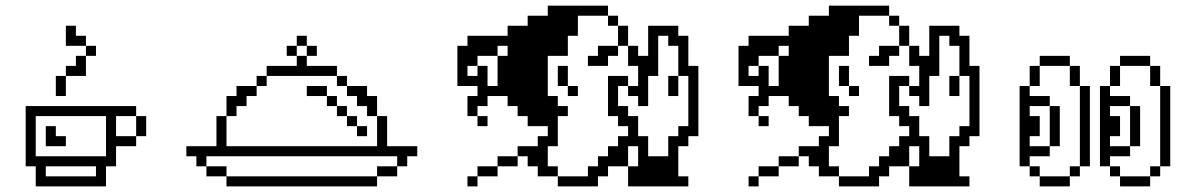

<svg xmlns="http://www.w3.org/2000/svg" viewBox="-20 -663 4254 683"><path d="M107.1 -71.4V0H357.1V-71.4H392.9V-142.9H464.3V-178.6H392.9V-250H464.3V-285.7H71.4V-71.4ZM107.1 -107.1V-250H357.1V-107.1ZM464.3 -250V-178.6H500V-250ZM142.9 -214.3V-142.9H214.3V-178.6H178.6V-214.3ZM142.9 -35.7V-71.4H321.4V-35.7ZM178.6 -392.9V-321.4H214.3V-392.9ZM214.3 -428.6V-392.9H285.7V-464.3H250V-428.6ZM285.7 -500V-535.7H250V-571.4H214.3V-500ZM285.7 -500V-464.3H321.4V-500Z M785.7 -35.7V-71.4H714.3V-35.7ZM785.7 -35.7V0H1321.4V-35.7ZM1392.9 -71.4H1321.4V-35.7H1392.9ZM714.3 -71.4V-107.1H1392.9V-71.4H1428.6V-107.1H1464.3V-142.9H1357.1V-250H1321.4V-142.9H785.7V-250H750V-142.9H642.9V-107.1H678.6V-71.4ZM785.7 -321.4V-250H821.4V-285.7H857.1V-321.4H892.9V-357.1H821.4V-321.4ZM892.9 -392.9V-357.1H928.6V-392.9ZM928.6 -428.6V-392.9H1178.6V-428.6H1071.4V-464.3H1035.7V-428.6ZM1178.6 -392.9V-357.1H1214.3V-392.9ZM1214.3 -357.1V-321.4H1250V-285.7H1285.7V-250H1321.4V-321.4H1285.7V-357.1ZM1035.7 -464.3V-500H1000V-464.3ZM1035.7 -535.7V-500H1071.4V-535.7ZM1071.4 -500V-464.3H1107.1V-500ZM1071.4 -357.1V-321.4H1142.9V-357.1ZM1142.9 -321.4V-285.7H1178.6V-321.4ZM1178.6 -285.7V-250H1214.3V-285.7ZM1214.3 -250V-214.3H1250V-250ZM1250 -214.3V-178.6H1285.7V-214.3Z M1642.9 -35.7V0H1678.6V-35.7ZM1678.6 -71.4V-35.7H1750V-71.4ZM1750 -107.1V-71.4H1821.4V-107.1ZM1821.4 -142.9V-107.1H1857.1V-71.4H1892.9V-35.7H1964.3V-71.4H1928.6V-142.9H1964.3V-250H2000V-285.7H1964.3V-321.4H1928.6V-464.3H2000V-535.7H2035.7V-607.1H2142.9V-642.9H1928.6V-607.1H1857.1V-571.4H1785.7V-535.7H1642.9V-500H1607.1V-357.1H1678.6V-321.4H1642.9V-250H1678.6V-285.7H1714.3V-321.4H1785.7V-285.7H1821.4V-250H1857.1V-214.3H1928.6V-178.6H1892.9V-142.9ZM1964.3 -35.7V0H2107.1V-35.7H2142.9V-71.4H2214.3V-142.9H2250V-71.4H2214.3V0H2428.6V-35.7H2392.9V-142.9H2428.6V-178.6H2464.3V-428.6H2428.6V-535.7H2392.9V-571.4H2285.7V-464.3H2250V-500H2214.3V-428.6H2250V-357.1H2214.3V-321.4H2250V-285.7H2285.7V-392.9H2321.4V-535.7H2357.1V-500H2392.9V-392.9H2428.6V-214.3H2392.9V-178.6H2357.1V-107.1H2285.7V-178.6H2250V-250H2214.3V-285.7H2178.6V-357.1H2214.3V-392.9H2142.9V-250H2178.6V-214.3H2214.3V-178.6H2178.6V-142.9H2142.9V-107.1H2107.1V-71.4H2071.4V-35.7ZM2178.6 -571.4V-500H2214.3V-571.4ZM2178.6 -571.4V-607.1H2142.9V-571.4ZM2178.6 -500H2107.1V-464.3H2071.4V-428.6H2142.9V-464.3H2178.6ZM1964.3 -428.6V-357.1H2000V-428.6ZM2000 -357.1V-321.4H2035.7V-357.1ZM1678.6 -250V-214.3H1714.3V-250ZM1678.6 -392.9H1642.9V-428.6H1678.6V-464.3H1750V-500H1785.7V-464.3H1750V-357.1H1714.3V-428.6H1678.6ZM2357.1 -392.9V-321.4H2392.9V-392.9Z M2642.9 -35.7V0H2678.6V-35.7ZM2678.6 -71.4V-35.7H2750V-71.4ZM2750 -107.1V-71.4H2821.4V-107.1ZM2821.4 -142.9V-107.1H2857.1V-71.4H2892.9V-35.7H2964.3V-71.4H2928.6V-142.9H2964.3V-250H3000V-285.7H2964.3V-321.4H2928.6V-464.3H3000V-535.7H3035.7V-607.1H3142.9V-642.9H2928.6V-607.1H2857.1V-571.4H2785.7V-535.7H2642.9V-500H2607.1V-357.1H2678.6V-321.4H2642.9V-250H2678.6V-285.7H2714.3V-321.4H2785.7V-285.7H2821.4V-250H2857.1V-214.3H2928.6V-178.6H2892.9V-142.9ZM2964.3 -35.7V0H3107.1V-35.7H3142.9V-71.4H3214.3V-142.9H3250V-71.4H3214.3V0H3428.6V-35.7H3392.9V-142.9H3428.6V-178.6H3464.3V-428.6H3428.6V-535.7H3392.9V-571.4H3285.7V-464.3H3250V-500H3214.3V-428.6H3250V-357.1H3214.3V-321.4H3250V-285.7H3285.7V-392.9H3321.4V-535.7H3357.1V-500H3392.9V-392.9H3428.6V-214.3H3392.9V-178.6H3357.1V-107.1H3285.7V-178.6H3250V-250H3214.3V-285.7H3178.6V-357.1H3214.3V-392.9H3142.9V-250H3178.6V-214.3H3214.3V-178.6H3178.6V-142.9H3142.9V-107.1H3107.1V-71.4H3071.4V-35.7ZM3178.6 -571.4V-500H3214.3V-571.4ZM3178.6 -571.4V-607.1H3142.9V-571.4ZM3178.6 -500H3107.1V-464.3H3071.4V-428.6H3142.9V-464.3H3178.6ZM2964.3 -428.6V-357.1H3000V-428.6ZM3000 -357.1V-321.4H3035.7V-357.1ZM2678.6 -250V-214.3H2714.3V-250ZM2678.6 -392.9H2642.9V-428.6H2678.6V-464.3H2750V-500H2785.7V-464.3H2750V-357.1H2714.3V-428.6H2678.6ZM3357.1 -392.9V-321.4H3392.9V-392.9Z M3785.7 -35.7H3678.6V0H3785.7ZM3607.1 -357.1V-71.4H3642.9V-107.1H3714.3V-142.9H3642.9V-178.6H3678.6V-250H3642.9V-285.7H3714.3V-321.4H3642.9V-357.1ZM3678.6 -35.7V-71.4H3642.9V-35.7ZM3785.7 -71.4V-35.7H3821.4V-71.4ZM3821.4 -357.1V-71.4H3857.1V-357.1ZM3642.9 -428.6V-357.1H3678.6V-428.6ZM3678.6 -464.3V-428.6H3785.7V-464.3ZM3785.7 -428.6V-357.1H3821.4V-428.6ZM3714.3 -285.7V-142.9H3750V-285.7ZM4071.4 -35.7H3964.3V0H4071.4ZM3892.9 -357.1V-71.4H3928.6V-107.1H4000V-142.9H3928.6V-178.6H3964.3V-250H3928.6V-285.7H4000V-321.4H3928.6V-357.1ZM3964.3 -35.7V-71.4H3928.6V-35.7ZM4071.4 -71.4V-35.7H4107.1V-71.4ZM3928.6 -428.6V-357.1H3964.3V-428.6ZM3964.3 -464.3V-428.6H4071.4V-464.3ZM4071.4 -428.6V-357.1H4107.1V-428.6ZM4000 -285.7V-142.9H4035.7V-285.7ZM4107.1 -357.1V-71.4H4142.9V-357.1Z"/></svg>

Font: Gossip Icons Med Pixel
Style: Regular
Weight: 500
Designer: Deborah Khodanovich
Version: Version 1.001;Glyphs 3.3.1 (3343)